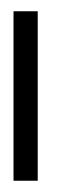

<svg xmlns="http://www.w3.org/2000/svg" viewBox="-20 -321 149 341"><path d="M4 0V-301H47V0Z"/></svg>

Font: Chathura
Style: Bold
Weight: 700
Designer: Appaji Ambarisha Darbha
Foundry: Aditya Fonts
Version: Version 1.001 2016